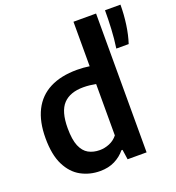

<svg xmlns="http://www.w3.org/2000/svg" viewBox="-145 -924 964 1050"><g transform="rotate(-20 337.0 -399.0)"><path d="M259.5 9.5Q199.5 9.5 149.2 -17.8Q99 -45 69 -104.8Q39 -164.5 39 -261.5Q39 -357.5 72 -422.8Q105 -488 169.5 -521.2Q234 -554.5 328.5 -554.5Q347.5 -554.5 366.2 -553Q385 -551.5 400.5 -549V-808H532V0H421.5L413 -58H406.5Q382.5 -28 345.5 -9.2Q308.5 9.5 259.5 9.5ZM296.5 -99Q325 -99 353 -110.5Q381 -122 400.5 -146.5V-445.5Q386 -448.5 366.5 -450.8Q347 -453 328 -453Q250.5 -453 211 -411Q171.5 -369 171.5 -272Q171.5 -205 187.2 -167.5Q203 -130 231.2 -114.5Q259.5 -99 296.5 -99ZM570.5 -590Q578.5 -645.5 581.2 -699.5Q584 -753.5 584 -808H674Q674 -751.5 666 -694.2Q658 -637 642.5 -590Z"/></g></svg>

Font: Encode Sans Condensed Thin SemiBold
Style: Regular
Weight: 600
Version: Version 3.002